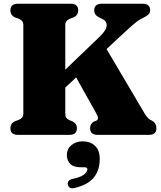

<svg xmlns="http://www.w3.org/2000/svg" viewBox="-20 -720 862 1025"><path d="M328.5 -114Q328.5 -99.5 333.5 -92Q338.5 -84.5 350.5 -78.5L366 -72.5Q390.5 -60 390.5 -35Q390.5 0 350 0H76.5Q35.5 0 35.5 -35Q35.5 -61.5 60.5 -73L80 -80Q92 -85.5 98.2 -92.8Q104.5 -100 104.5 -114V-586Q104.5 -600 98.2 -607.2Q92 -614.5 80 -620L60.5 -627Q35.5 -638.5 35.5 -665Q35.5 -700 76.5 -700H356.5Q397.5 -700 397.5 -665Q397.5 -638.5 372.5 -627L353 -620Q341 -614.5 334.8 -607.2Q328.5 -600 328.5 -586V-348L514 -526Q550 -561.5 549.5 -585.8Q549 -610 521.5 -621L507.5 -628Q483 -640.5 483 -665Q483 -700 523.5 -700H741Q781.5 -700 781.5 -665Q781.5 -651 772 -642.2Q762.5 -633.5 743.5 -624.5Q731 -619 717.2 -609.5Q703.5 -600 680 -579.2Q656.5 -558.5 614.5 -519.5L549 -458L751.5 -115Q763 -96 771.8 -88Q780.5 -80 791 -76Q815 -63 815 -35Q815 0 774.5 0H501.5Q461 0 461 -35.5Q461 -48.5 466.5 -57Q472 -65.5 481.5 -71L494.5 -76Q503 -80.5 503 -89.8Q503 -99 491.5 -119L386.5 -306.5L328.5 -252.5ZM410 173Q372.5 173 354.8 154.8Q337 136.5 337 108.5Q337 75.5 361.2 55Q385.5 34.5 421 34.5Q462 34.5 487.2 58.5Q512.5 82.5 512.5 128.5Q512.5 188.5 480.8 227.8Q449 267 377 284Q362.5 287.5 353.5 282.2Q344.5 277 342.5 266.5Q337.5 243.5 364 236Q410 226.5 428.2 212Q446.5 197.5 446.5 184.5Q446.5 173 432 173Z"/></svg>

Font: Fraunces 72pt S050 Black
Style: Regular
Weight: 900
Version: Version 1.000; ttfautohint (v1.8.3)